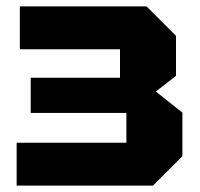

<svg xmlns="http://www.w3.org/2000/svg" viewBox="-20 -580 624 600"><path d="M550 -92 458 0H32V-134H375V-227H76V-337H355V-426H42V-560H438L530 -468V-343L467 -294L550 -228Z"/></svg>

Font: Tektur
Style: Bold
Weight: 700
Designer: Adam Jagosz
Foundry: Adam Jagosz
Version: Version 1.005;gftools[0.9.30]